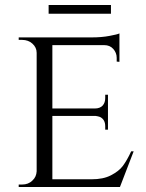

<svg xmlns="http://www.w3.org/2000/svg" viewBox="-20 -750 586 770"><path d="M425 -695C425 -695 425 -730 425 -730C425 -730 175 -730 175 -730C175 -730 175 -695 175 -695C175 -695 425 -695 425 -695ZM55 -10C55 -10 55 0 55 0C55 0 461 0 461 0C461 0 516 -143 516 -143C516 -143 506 -143 506 -143C506 -143 506 -143 506 -143C495 -119 484 -100 473 -85C462 -70 446 -58 425 -47C404 -36 378 -31 347 -31C347 -31 190 -31 190 -31C190 -31 190 -285 190 -285C190 -285 364 -285 364 -285C364 -285 364 -285 364 -285C370 -284 376 -283 381 -281C381 -281 381 -281 381 -281C395 -274 402 -262 402 -243C402 -243 402 -230 402 -230C402 -230 413 -230 413 -230C413 -230 413 -370 413 -370C413 -370 402 -370 402 -370C402 -370 402 -357 402 -357C402 -357 402 -357 402 -357C402 -345 399 -335 392 -327C385 -319 374 -315 361 -315C361 -315 190 -315 190 -315C190 -315 190 -569 190 -569C190 -569 398 -569 398 -569C398 -569 398 -569 398 -569C413 -569 425 -564 434 -554C443 -544 448 -532 448 -518C448 -518 448 -503 448 -503C448 -503 459 -502 459 -502C459 -502 459 -616 459 -616C459 -616 459 -616 459 -616C453 -613 440 -610 419 -606C398 -602 374 -600 347 -600C347 -600 55 -600 55 -600C55 -600 55 -590 55 -590C55 -590 69 -590 69 -590C69 -590 69 -590 69 -590C85 -590 99 -585 110 -575C121 -565 127 -553 127 -538C127 -538 127 -63 127 -63C127 -63 127 -63 127 -63C126 -48 121 -36 110 -26C99 -15 85 -10 69 -10C69 -10 55 -10 55 -10Z"/></svg>

Font: Cinzel Utterance
Style: Regular
Weight: 500
Designer: Natanael Gama
Foundry: ""
Version: ""